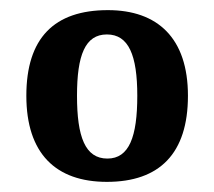

<svg xmlns="http://www.w3.org/2000/svg" viewBox="-20 -739 422 379"><path d="M191 -380C295 -380 351 -436 351 -550C351 -664 291 -719 193 -719C87 -719 32 -664 32 -550C32 -436 90 -380 191 -380ZM192 -426C148 -426 132 -469 132 -550C132 -630 148 -671 191 -671C234 -671 251 -630 251 -550C251 -469 235 -426 192 -426Z"/></svg>

Font: Noto Serif Armenian Condensed
Style: Bold
Weight: 700
Width: 3
Designer: Monotype Design Team
Foundry: Monotype Imaging Inc.
Version: Version 2.008